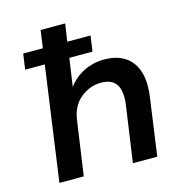

<svg xmlns="http://www.w3.org/2000/svg" viewBox="-107 -813 840 906"><g transform="rotate(-15 313.0 -360.0)"><path d="M431 0 470 -273Q479 -340 458 -373Q437 -406 383 -406Q328 -406 283 -369Q238 -332 229 -265L191 0H72L150 -558H54L65 -634H161L173 -720H293L280 -634H394L383 -558H270L250 -421Q280 -462 326 -485Q372 -508 426 -508Q518 -508 561.5 -449Q605 -390 589 -279L550 0Z"/></g></svg>

Font: Host Grotesk SemiBold
Style: Italic
Weight: 600
Italic angle: -8°
Designer: Doğukan Karapınar based on Poppins by Indian Type Foundry, Jonny Pinhorn
Foundry: Element Type
Version: Version 1.001; ttfautohint (v1.8.4.7-5d5b)